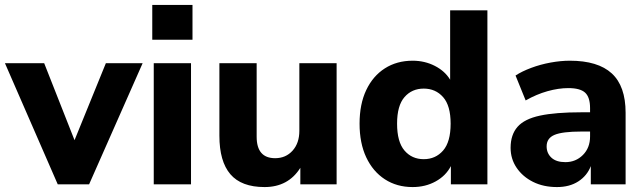

<svg xmlns="http://www.w3.org/2000/svg" viewBox="-31 -747 2610 778"><path d="M203 0 -11 -491H148L271 -179L398 -491H547L330 0Z M586 -586V-727H749V-586ZM592 0V-491H743V0Z M1041 11Q947 11 902.5 -41Q858 -93 858 -197V-491H1009V-193Q1009 -106 1084 -106Q1127 -106 1154.5 -136.5Q1182 -167 1182 -217V-491H1333V0H1186V-67Q1137 11 1041 11Z M1641 11Q1577 11 1528.5 -20.5Q1480 -52 1453 -109.5Q1426 -167 1426 -246Q1426 -325 1453 -382Q1480 -439 1528.5 -470Q1577 -501 1641 -501Q1690 -501 1731 -480Q1772 -459 1793 -424V-705H1944V0H1796V-74Q1776 -35 1734.5 -12Q1693 11 1641 11ZM1686 -102Q1734 -102 1764.5 -137Q1795 -172 1795 -246Q1795 -319 1764.5 -353.5Q1734 -388 1686 -388Q1638 -388 1608 -353.5Q1578 -319 1578 -246Q1578 -172 1608 -137Q1638 -102 1686 -102Z M2226 11Q2171 11 2129 -10Q2087 -31 2062.5 -67Q2038 -103 2038 -148Q2038 -201 2066 -233Q2094 -265 2157 -278.5Q2220 -292 2324 -292H2360V-309Q2360 -353 2340 -371.5Q2320 -390 2272 -390Q2232 -390 2187.5 -377.5Q2143 -365 2099 -340L2058 -441Q2084 -458 2121.5 -472Q2159 -486 2200 -493.5Q2241 -501 2278 -501Q2392 -501 2448 -449.5Q2504 -398 2504 -290V0H2363V-74Q2348 -35 2312.5 -12Q2277 11 2226 11ZM2260 -90Q2302 -90 2331 -119Q2360 -148 2360 -194V-214H2325Q2248 -214 2216 -200.5Q2184 -187 2184 -154Q2184 -126 2203.5 -108Q2223 -90 2260 -90Z"/></svg>

Font: Nunito Sans ExtraBold
Style: Regular
Weight: 800
Designer: Vernon Adams
Foundry: Vernon Adams
Version: Version 3.101; ttfautohint (v1.8.4.7-5d5b);gftools[0.9.27]